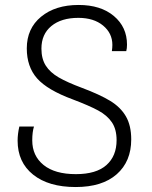

<svg xmlns="http://www.w3.org/2000/svg" viewBox="-20 -744 613 774"><path d="M51 -177Q51 -204 58 -234H117Q110 -212 110 -178Q110 -116 155.5 -79Q201 -42 286 -42Q368 -42 409 -78.5Q450 -115 450 -179Q450 -223 431 -251Q412 -279 376 -298.5Q340 -318 274 -343Q171 -381 129.5 -428Q88 -475 88 -549Q88 -629 145.5 -676.5Q203 -724 297 -724Q386 -724 439 -679.5Q492 -635 492 -564Q492 -549 489 -538H431Q433 -552 433 -563Q433 -610 395.5 -641Q358 -672 296 -672Q227 -672 187 -639Q147 -606 147 -548Q147 -507 164.5 -479.5Q182 -452 216.5 -432Q251 -412 310 -390Q382 -363 424 -337.5Q466 -312 487.5 -275Q509 -238 509 -182Q509 -93 450.5 -41.5Q392 10 285 10Q176 10 113.5 -40Q51 -90 51 -177Z"/></svg>

Font: Noto Sans Georgian Light
Style: Regular
Weight: 300
Designer: Monotype Design team
Foundry: Monotype Imaging Inc.
Version: Version 1.000